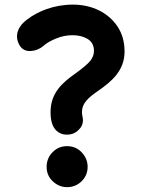

<svg xmlns="http://www.w3.org/2000/svg" viewBox="-20 -749 609 812"><path d="M63 -557.1C73.2 -540 88.9 -532.2 109.4 -533.2C129.9 -534.2 147.9 -541.5 164.1 -555.2C176.8 -566.9 194.8 -577.1 217.8 -586.4C240.7 -595.7 263.7 -600.1 286.1 -600.1C312 -600.1 333.5 -594.7 351.1 -584C368.7 -572.8 377.4 -556.2 377.4 -533.2C377.4 -519 372.1 -504.9 361.8 -491.7C351.1 -478.5 329.6 -460.4 297.9 -437.5C244.1 -399.4 193.8 -356.4 193.8 -274.9C193.8 -258.8 195.3 -243.2 199.2 -230C208.5 -197.3 233.9 -174.3 276.9 -180.7C293 -183.1 306.6 -191.9 318.4 -206.1C330.1 -220.2 333.5 -237.3 328.6 -257.3C327.1 -262.7 326.7 -269 326.7 -276.4C326.7 -311.5 353 -335.9 393.6 -363.8C449.7 -402.8 506.8 -448.7 506.8 -530.8C506.8 -571.3 497.1 -606.4 477.5 -636.2C438.5 -695.3 369.6 -729.5 288.1 -729.5C209.5 -729.5 139.2 -701.7 92.8 -665C63 -643.6 36.1 -602.5 63 -557.1ZM350.6 -43.5C350.6 -66.4 342.3 -86.9 325.7 -104.5C309.1 -122.1 288.6 -130.9 263.7 -130.9C239.7 -130.9 219.2 -122.6 202.6 -105.5C185.5 -88.4 177.2 -67.4 177.2 -43.5C177.2 -18.6 186 2 203.6 18.1C220.7 34.2 240.7 42.5 263.7 42.5C287.6 42.5 308.1 34.2 325.2 17.6C342.3 0.5 350.6 -19.5 350.6 -43.5Z"/></svg>

Font: Mikhak
Style: Bold
Weight: 700
Designer: Amin Abedi
Version: Version 3.2